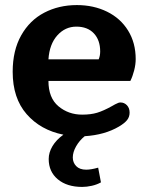

<svg xmlns="http://www.w3.org/2000/svg" viewBox="-20 -522 582 757"><path d="M172 105Q172 79 187 54Q202 29 230 9Q140 -9 85 -72Q30 -135 30 -239Q30 -323 63.5 -382.5Q97 -442 154.5 -472Q212 -502 283 -502Q349 -502 402 -476Q455 -450 485 -401.5Q515 -353 515 -289Q515 -268 509 -244.5Q503 -221 494 -203H171Q171 -136 210.5 -103Q250 -70 304 -70Q338 -70 363 -77.5Q388 -85 422 -104Q425 -106 433.5 -110.5Q442 -115 446.5 -116.5Q451 -118 455 -118Q470 -118 480.5 -107Q491 -96 491 -78Q491 -61 481 -48.5Q471 -36 449 -23Q393 10 314 15Q293 32 280 55Q267 78 267 99Q267 119 280.5 133Q294 147 320 147Q339 147 367 139L378 197Q362 206 342 210.5Q322 215 304 215Q244 215 208 185Q172 155 172 105ZM369 -288Q375 -302 375 -319Q375 -364 350 -390.5Q325 -417 281 -417Q237 -417 206 -382.5Q175 -348 171 -288Z"/></svg>

Font: Maitree
Style: Bold
Weight: 700
Designer: CadsonDemak Team
Foundry: CadsonDemak
Version: Version 1.002